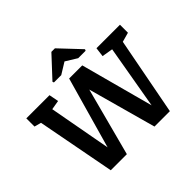

<svg xmlns="http://www.w3.org/2000/svg" viewBox="-206 -1139 1376 1376"><g transform="rotate(-45 482.5 -450.5)"><path d="M181 0 68 -594 16 -608V-691H251L265 -618L194 -606L281 -132L435 -676H568L717 -122L801 -606L718 -620L727 -691H965V-610L893 -590L780 0H624L481 -518L344 0ZM338 -733 334 -744 480 -901H516L664 -744L659 -733H584L498 -786L412 -733Z"/></g></svg>

Font: Kreon SemiBold
Style: Regular
Weight: 600
Designer: Julia Petretta
Foundry: Julia Petretta and Eli Heuer
Version: Version 2.002